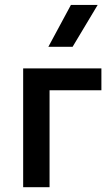

<svg xmlns="http://www.w3.org/2000/svg" viewBox="-20 -780 468 800"><path d="M76.5 0V-495H402.5V-404H186.5V0ZM181.5 -585 275.5 -759.5H387L282.5 -585Z"/></svg>

Font: Geologica
Style: Regular
Weight: 400
Designer: Sindre Bremnes, Frode Helland
Foundry: Monokrom Skriftforlag AS
Version: Version 1.010; ttfautohint (v1.8.4.7-5d5b);gftools[0.9.28]